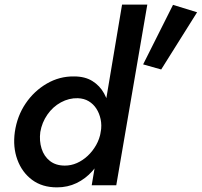

<svg xmlns="http://www.w3.org/2000/svg" viewBox="-20 -800 871 829"><path d="M507 -780 376 0H482L616 -780ZM44 -230Q35 -165 55 -110.5Q75 -56 118.5 -23.5Q162 9 226 9Q272 9 310.5 -9.5Q349 -28 378.5 -61Q408 -94 427.5 -137.5Q447 -181 454 -230Q460 -277 454 -320Q448 -363 429.5 -396.5Q411 -430 379 -450Q347 -470 300 -470Q237 -471 182 -439Q127 -407 90.5 -353Q54 -299 44 -230ZM154 -230Q161 -271 184.5 -305Q208 -339 243 -358Q278 -377 316 -376Q343 -375 363 -363Q383 -351 396 -331Q409 -311 414.5 -285Q420 -259 415 -230Q410 -200 395 -173.5Q380 -147 358.5 -127Q337 -107 312 -96Q287 -85 260 -85Q221 -85 195.5 -105Q170 -125 159.5 -158.5Q149 -192 154 -230ZM727 -779 598 -522 676 -500 831 -747Z"/></svg>

Font: Jost Medium
Style: Italic
Weight: 500
Italic angle: -5°
Version: Version 3.710